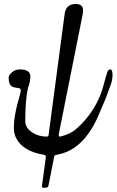

<svg xmlns="http://www.w3.org/2000/svg" viewBox="-20 -757 579 954"><path d="M390.6 -684.6 271.5 -87.9Q271.5 -78.1 278.3 -78.1Q278.3 -78.1 282.2 -79.1Q329.1 -90.8 356.4 -114.3Q380.9 -134.8 403.3 -161.1Q468.8 -237.3 494.1 -332Q508.8 -387.7 513.7 -400.4Q519.5 -412.1 527.3 -412.1Q539.1 -412.1 539.1 -385.7Q539.1 -359.4 529.3 -333.5Q519.5 -307.6 505.9 -269.5Q491.2 -233.4 469.7 -184.6Q448.2 -133.8 420.9 -95.7Q358.4 -5.9 264.6 11.7Q249 12.7 249 22.5L220.7 166Q218.8 171.9 214.8 173.8Q210 175.8 199.2 175.8Q198.2 176.8 198.2 176.8Q188.5 176.8 188.5 168V166L208 22.5V21.5Q208 13.7 196.3 11.7Q95.7 -4.9 61.5 -68.4Q48.8 -91.8 48.8 -123Q48.8 -153.3 54.2 -183.1Q59.6 -212.9 65.9 -238.3Q72.3 -263.7 78.1 -282.2Q83 -299.8 83 -308.6Q83 -317.4 74.2 -318.8Q65.4 -320.3 53.7 -322.3Q23.4 -327.1 23.4 -365.2Q23.4 -366.2 23.4 -367.2Q23.4 -368.2 23.4 -369.1Q23.4 -370.1 23.4 -370.1Q23.4 -371.1 23.4 -371.1Q23.4 -372.1 23.4 -373Q21.5 -381.8 40 -398.4Q56.6 -412.1 79.1 -412.1Q130.9 -412.1 130.9 -377Q130.9 -352.5 118.2 -316.4Q105.5 -257.8 105.5 -154.3Q105.5 -123 138.7 -99.6Q171.9 -78.1 212.9 -78.1Q222.7 -78.1 222.7 -95.7L300.8 -684.6Q306.6 -737.3 356.4 -737.3Q392.6 -737.3 392.6 -706.1Q392.6 -697.3 390.6 -684.6Z"/></svg>

Font: Menaion Unicode
Style: Regular
Weight: 400
Designer: Aleksandr Andreev
Foundry: Ponomar Technologies, Inc.
Version: 2.0